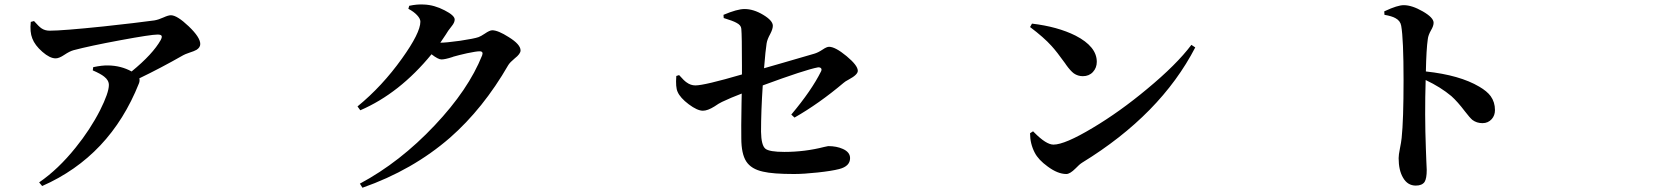

<svg xmlns="http://www.w3.org/2000/svg" viewBox="-20 -795 7540 874"><path d="M171.9 51.8 158.2 35.2Q245.1 -24.4 324.2 -123Q390.6 -205.1 435.5 -293Q475.6 -373 475.6 -408.2Q475.6 -429.7 454.1 -446.3Q438.5 -459 402.3 -474.6L404.3 -489.3Q445.3 -498 472.7 -497.1Q531.2 -496.1 579.1 -469.7Q675.8 -548.8 711.9 -613.3Q718.8 -627 715.3 -632.3Q711.9 -637.7 697.3 -637.7Q667 -637.7 527.3 -611.8Q387.7 -585.9 314.5 -566.4Q296.9 -561.5 272.9 -545.4Q249 -529.3 233.4 -529.3Q207 -529.3 172.9 -559.1Q138.7 -588.9 127 -620.1Q115.2 -649.4 120.1 -695.3L134.8 -699.2Q158.2 -672.9 168.9 -666Q184.6 -655.3 206.1 -655.3Q264.6 -655.3 452.1 -674.8Q605.5 -691.4 682.6 -702.1Q701.2 -705.1 724.6 -715.8Q746.1 -725.6 757.8 -725.6Q786.1 -725.6 838.9 -675.3Q891.6 -625 891.6 -594.7Q891.6 -579.1 875 -568.4Q865.2 -562.5 840.8 -554.7Q821.3 -547.9 814.5 -543.9Q710 -484.4 614.3 -438.5Q617.2 -426.8 612.3 -415Q480.5 -84 171.9 51.8Z M1629.9 59.6 1618.2 41Q1800.8 -56.6 1959 -224.6Q2112.3 -386.7 2174.8 -543Q2181.6 -561.5 2163.1 -561.5Q2148.4 -561.5 2106.4 -552.7Q2067.4 -543.9 2043.9 -537.1Q2042 -536.1 2039.1 -535.2Q2005.9 -524.4 1989.3 -524.4Q1974.6 -524.4 1944.3 -547.9Q1798.8 -370.1 1620.1 -293L1607.4 -310.5Q1719.7 -402.3 1809.6 -528.3Q1893.6 -645.5 1893.6 -696.3Q1893.6 -710 1878.4 -726.1Q1863.3 -742.2 1838.9 -754.9L1842.8 -768.6Q1878.9 -776.4 1910.2 -774.4Q1957 -772.5 2003.9 -748Q2049.8 -724.6 2049.8 -706.1Q2049.8 -692.4 2036.1 -675.8Q2026.4 -664.1 2020.5 -655.3Q2011.7 -640.6 1992.2 -612.3Q1987.3 -604.5 1984.4 -600.6Q2010.7 -600.6 2074.2 -609.4Q2138.7 -619.1 2158.2 -626Q2168.9 -629.9 2186.5 -641.6Q2209 -657.2 2220.7 -657.2Q2247.1 -657.2 2295.9 -626Q2349.6 -592.8 2349.6 -565.4Q2349.6 -549.8 2323.2 -529.3Q2301.8 -511.7 2293.9 -499Q2179.7 -300.8 2028.3 -168Q1858.4 -20.5 1629.9 59.6Z M3594.7 -2.9Q3498 -2.9 3453.1 -13.7Q3399.4 -25.4 3377 -60.1Q3354.5 -94.7 3354.5 -166Q3353.5 -206.1 3355.5 -323.2Q3356.4 -354.5 3356.4 -369.1Q3307.6 -350.6 3266.6 -331.1Q3252 -324.2 3232.4 -310.5Q3201.2 -291 3179.7 -291Q3154.3 -291 3115.2 -320.3Q3076.2 -349.6 3064.5 -377Q3054.7 -397.5 3058.6 -449.2L3071.3 -453.1Q3072.3 -452.1 3074.2 -450.2Q3093.8 -427.7 3105.5 -419.9Q3124 -406.2 3145.5 -406.2Q3186.5 -406.2 3357.4 -456.1Q3357.4 -468.8 3357.4 -496.1Q3357.4 -635.7 3354.5 -664.1Q3353.5 -680.7 3332 -691.4Q3316.4 -700.2 3274.4 -712.9L3273.4 -727.5Q3335.9 -753.9 3369.1 -753.9Q3410.2 -753.9 3454.1 -727.5Q3498 -701.2 3498 -677.7Q3498 -663.1 3486.3 -640.6Q3472.7 -616.2 3469.7 -597.7Q3464.8 -568.4 3458 -484.4Q3484.4 -492.2 3543 -508.8Q3657.2 -542 3687.5 -550.8Q3704.1 -555.7 3724.6 -569.3Q3743.2 -582 3753.9 -582Q3782.2 -582 3833.5 -539.6Q3884.8 -497.1 3884.8 -472.7Q3884.8 -455.1 3844.7 -433.6Q3826.2 -423.8 3820.3 -418Q3708 -323.2 3596.7 -259.8L3582 -273.4Q3674.8 -383.8 3717.8 -470.7Q3721.7 -479.5 3717.3 -484.4Q3712.9 -489.3 3703.1 -488.3Q3645.5 -477.5 3452.1 -406.2Q3444.3 -289.1 3444.3 -195.3Q3445.3 -133.8 3463.9 -118.2Q3481.4 -103.5 3550.8 -103.5Q3643.6 -103.5 3731.4 -126Q3747.1 -129.9 3750 -129.9Q3788.1 -129.9 3816.4 -117.2Q3849.6 -102.5 3849.6 -75.2Q3849.6 -38.1 3799.8 -25.4Q3765.6 -16.6 3702.1 -9.8Q3638.7 -2.9 3594.7 -2.9Z M4834 -2.9Q4794.9 -2.9 4749 -37.1Q4707 -67.4 4690.4 -99.6Q4668.9 -140.6 4668.9 -188.5L4682.6 -197.3Q4684.6 -195.3 4687.5 -192.4Q4742.2 -136.7 4775.4 -136.7Q4827.1 -136.7 4954.1 -212.9Q5077.1 -286.1 5201.2 -389.6Q5335.9 -501 5403.3 -590.8L5420.9 -579.1Q5262.7 -273.4 4906.2 -54.7Q4893.6 -46.9 4876 -28.3Q4850.6 -2.9 4834 -2.9ZM4909.2 -448.2Q4886.7 -448.2 4868.2 -460.9Q4852.5 -472.7 4833 -500Q4832 -502 4829.1 -505.9Q4790 -560.5 4766.6 -585.9Q4731.4 -625 4668.9 -671.9L4677.7 -687.5Q4793.9 -673.8 4876 -632.8Q4972.7 -583 4972.7 -513.7Q4972.7 -486.3 4955.1 -467.3Q4937.5 -448.2 4909.2 -448.2Z M6424.8 49.8Q6387.7 49.8 6367.2 14.6Q6346.7 -19.5 6346.7 -75.2Q6346.7 -89.8 6352.5 -118.7Q6358.4 -147.5 6360.4 -167Q6369.1 -249 6369.1 -429.7Q6369.1 -617.2 6358.4 -677.7Q6354.5 -700.2 6333 -711.9Q6316.4 -721.7 6282.2 -727.5L6281.2 -743.2Q6282.2 -744.1 6285.2 -745.1Q6341.8 -771.5 6370.1 -771.5Q6407.2 -771.5 6456.5 -743.2Q6505.9 -714.8 6505.9 -691.4Q6505.9 -676.8 6494.1 -657.2Q6481.4 -634.8 6479.5 -617.2Q6472.7 -571.3 6470.7 -469.7Q6625 -453.1 6713.9 -400.4Q6749 -379.9 6765.6 -357.4Q6785.2 -330.1 6785.2 -293.9Q6785.2 -269.5 6770.5 -252.9Q6753.9 -234.4 6728.5 -234.4Q6702.1 -234.4 6682.6 -249Q6670.9 -258.8 6648.4 -288.1Q6615.2 -332 6586.9 -357.4Q6538.1 -398.4 6469.7 -430.7Q6464.8 -273.4 6470.7 -118.2Q6471.7 -97.7 6472.7 -64.5Q6474.6 -29.3 6474.6 -21.5Q6474.6 17.6 6464.8 33.2Q6453.1 49.8 6424.8 49.8Z"/></svg>

Font: Bpmf GenYo Min B
Style: B
Weight: 700
Foundry: But Ko
Version: Version 1.320